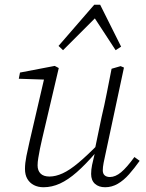

<svg xmlns="http://www.w3.org/2000/svg" viewBox="-20 -775 615 807"><path d="M163 12Q140 12 122.5 3Q105 -6 95 -23Q85 -40 85 -65Q85 -89 91 -119Q97 -149 104 -179L170 -463L181 -440L59 -444L64 -470L210 -498L227 -489L157 -191Q152 -171 148 -150Q144 -129 141 -111.5Q138 -94 138 -80Q138 -58 150.5 -45.5Q163 -33 188 -33Q214 -33 243.5 -46.5Q273 -60 310 -91Q347 -122 397 -173L399 -135H384Q340 -84 303 -51.5Q266 -19 232 -3.5Q198 12 163 12ZM422 12Q395 12 379 -2.5Q363 -17 363 -44Q363 -62 367 -81.5Q371 -101 378 -129H375L407 -283Q419 -333 429 -384.5Q439 -436 449 -486L487 -497L501 -491L423 -126Q419 -109 415.5 -90.5Q412 -72 412 -59Q412 -45 420 -38Q428 -31 442 -31Q465 -31 489 -51Q513 -71 545 -115L567 -99Q545 -68 522.5 -42.5Q500 -17 475 -2.5Q450 12 422 12ZM466 -564 368 -714H395L245 -564L226 -582L376 -755H401L489 -579Z"/></svg>

Font: Source Serif 4 Light
Style: Italic
Weight: 300
Italic angle: -12°
Designer: Frank Grießhammer
Foundry: Adobe Systems Incorporated
Version: Version 4.004;hotconv 1.0.116;makeotfexe 2.5.65601